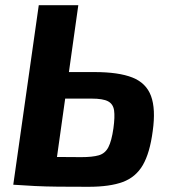

<svg xmlns="http://www.w3.org/2000/svg" viewBox="-20 -710 651 738"><path d="M343 -433Q436 -433 489 -412Q542 -391 560.5 -341Q579 -291 567 -206Q556 -122 529 -75.5Q502 -29 452 -10.5Q402 8 320 8Q252 8 203 7.5Q154 7 114 5Q74 3 31 0L59 -109Q83 -108 145.5 -107Q208 -106 292 -106Q335 -106 359.5 -113Q384 -120 396.5 -144Q409 -168 416 -217Q422 -261 418.5 -285.5Q415 -310 395.5 -320.5Q376 -331 332 -331H94L109 -433ZM281 -690 184 0H31L129 -690Z"/></svg>

Font: Exo 2
Style: Bold Italic
Weight: 700
Italic angle: -8°
Designer: Natanael Gama
Foundry: Natanael Gama
Version: Version 2.010